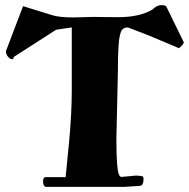

<svg xmlns="http://www.w3.org/2000/svg" viewBox="-20 -711 737 749"><path d="M161 18Q148 18 148 -4Q148 -10 150 -15Q152 -20 161 -20H236Q238 -45 242 -81.5Q246 -118 250 -162Q260 -272 260 -361V-604L199 -595L34 -489Q33 -489 32.5 -484.5Q32 -480 30 -480Q19 -480 11 -490Q3 -500 3 -511L70 -687L183 -652Q211 -643 266 -643L343 -645L440 -644Q513 -644 560 -666Q569 -670 575 -674Q580 -679 586 -683Q597 -691 611 -691Q625 -691 629 -685L697 -546Q697 -541 687.5 -531.5Q678 -522 678 -523L562 -572L479 -604Q467 -604 459.5 -598Q452 -592 448 -574Q440 -544 440 -436L434 -168Q434 -42 446 -26Q450 -20 456 -21L510 -26Q523 -26 532 -24Q540 -24 540 -14Q540 12 527 14L465 18Z"/></svg>

Font: Miltonian Tattoo
Style: Regular
Weight: 400
Designer: Pablo Impallari
Foundry: Pablo Impallari
Version: Version 1.008